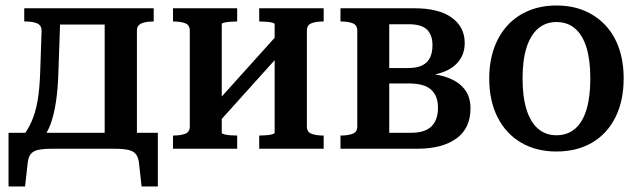

<svg xmlns="http://www.w3.org/2000/svg" viewBox="-20 -540 2321 697"><path d="M360 -3V-510H538V-462H537Q519 -462 505.5 -459Q492 -456 484.5 -449Q477 -442 477 -429V-3ZM168 -451V-510H427V-451ZM485 56Q483 32 473.5 20Q464 8 445 4Q426 0 395 0H169Q138 0 119 4Q100 8 91 20Q82 32 80 56L71 137H11V-58H553V137H494ZM126 -281 131 -428Q131 -448 115 -455Q99 -462 72 -462H68V-510H200L192 -278Q190 -215 183 -169.5Q176 -124 164.5 -92Q153 -60 135 -37H57Q80 -66 94.5 -98.5Q109 -131 116.5 -174.5Q124 -218 126 -281Z M669 -81V-428Q669 -449 652.5 -455.5Q636 -462 609 -462H608V-510H841V-462H838Q828 -462 815.5 -461Q803 -460 794 -458Q785 -456 785 -452V-58Q785 -55 794 -52.5Q803 -50 815.5 -49Q828 -48 838 -48H841V0H608V-48H609Q636 -48 652.5 -54.5Q669 -61 669 -81ZM977 -58V-452Q977 -456 968 -458Q959 -460 946.5 -461Q934 -462 924 -462H921V-510H1155V-462H1153Q1127 -462 1110.5 -455.5Q1094 -449 1094 -429V-81Q1094 -61 1110.5 -54.5Q1127 -48 1153 -48H1155V0H921V-48H924Q934 -48 946.5 -49Q959 -50 968 -52.5Q977 -55 977 -58ZM774 -96 735 -134 987 -414 1026 -376Z M1216 -510H1484Q1573 -510 1620 -476Q1667 -442 1667 -384Q1667 -346 1646 -318.5Q1625 -291 1585 -277Q1545 -263 1488 -263L1520 -286V-252L1492 -275Q1553 -275 1597 -261Q1641 -247 1664.5 -218.5Q1688 -190 1688 -147Q1688 -74 1636.5 -37Q1585 0 1494 0H1216V-48H1217Q1244 -48 1260.5 -54.5Q1277 -61 1277 -81V-429Q1277 -449 1260.5 -455.5Q1244 -462 1217 -462H1216ZM1393 -58H1473Q1523 -58 1546.5 -81.5Q1570 -105 1570 -149Q1570 -192 1545 -214.5Q1520 -237 1465 -237H1363V-293H1462Q1494 -293 1513.5 -303Q1533 -313 1541.5 -331.5Q1550 -350 1550 -376Q1550 -413 1530 -432.5Q1510 -452 1464 -452H1393Z M2244 -255Q2244 -174 2214 -114Q2184 -54 2129 -22Q2074 10 2000 10Q1927 10 1872 -22Q1817 -54 1786.5 -114Q1756 -174 1756 -255Q1756 -316 1773.5 -365Q1791 -414 1823 -448.5Q1855 -483 1900 -501.5Q1945 -520 2000 -520Q2056 -520 2100.5 -501.5Q2145 -483 2177.5 -448.5Q2210 -414 2227 -365Q2244 -316 2244 -255ZM1877 -255Q1877 -188 1891.5 -142Q1906 -96 1933.5 -72.5Q1961 -49 2000 -49Q2040 -49 2067.5 -72.5Q2095 -96 2109 -142Q2123 -188 2123 -255Q2123 -322 2109 -367.5Q2095 -413 2067.5 -436.5Q2040 -460 2000 -460Q1961 -460 1933.5 -436.5Q1906 -413 1891.5 -367.5Q1877 -322 1877 -255Z"/></svg>

Font: Roboto Serif 28pt Condensed Medium
Style: Regular
Weight: 500
Width: 3
Designer: Greg Gazdowicz
Foundry: Commercial Type
Version: Version 1.008